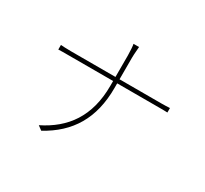

<svg xmlns="http://www.w3.org/2000/svg" viewBox="-154 -982 1309 1227"><g transform="rotate(30 500.0 -369.0)"><path d="M542 -516V-675C542 -702 547 -749 547 -757H506C509 -749 512 -702 512 -675V-516H182C151 -516 119 -518 108 -519V-485C119 -486 151 -486 183 -486H512V-451C512 -224 410 -87 242 -4L273 19C450 -78 542 -227 542 -451V-486H848C871 -486 902 -486 913 -485V-518C902 -517 870 -516 849 -516Z"/></g></svg>

Font: SSpoqa Han Sans Neo Thin
Style: Regular
Weight: 100
Designer: [Spoqa Han Sans Neo] Dong-huui Kim  Younghwa Kang  Yujin Lee  [Noto Sans] Ryoko NISHIZUKA  (kana & ideographs); Paul D. 
Foundry: Spoqa (http://www.spoqa-han-sans.com)
Version: Version 1.000